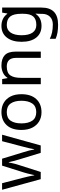

<svg xmlns="http://www.w3.org/2000/svg" viewBox="899 -1485 826 2664"><g transform="rotate(-90 1312.0 -153.0)"><path d="M431 -303Q418 -344 408.5 -383.5Q399 -423 394 -445H390Q386 -423 377 -383.5Q368 -344 354 -302L258 -1H158L11 -537H102L176 -251Q187 -208 197 -164Q207 -120 211 -91H215Q219 -108 224.5 -133Q230 -158 237 -185.5Q244 -213 251 -235L346 -537H442L534 -235Q545 -201 555.5 -161Q566 -121 570 -92H574Q577 -117 587.5 -161Q598 -205 610 -251L685 -537H775L626 -1H523Z M1337 -269Q1337 -136 1269.5 -63Q1202 10 1087 10Q1016 10 960.5 -22.5Q905 -55 873 -117.5Q841 -180 841 -269Q841 -402 908 -474Q975 -546 1090 -546Q1163 -546 1218.5 -513.5Q1274 -481 1305.5 -419.5Q1337 -358 1337 -269ZM932 -269Q932 -174 969.5 -118.5Q1007 -63 1089 -63Q1170 -63 1208 -118.5Q1246 -174 1246 -269Q1246 -364 1208 -418Q1170 -472 1088 -472Q1006 -472 969 -418Q932 -364 932 -269Z M1734 -546Q1830 -546 1879 -499.5Q1928 -453 1928 -349V0H1841V-343Q1841 -472 1721 -472Q1632 -472 1598 -422Q1564 -372 1564 -278V0H1476V-536H1547L1560 -463H1565Q1591 -505 1637 -525.5Q1683 -546 1734 -546Z M2284 -546Q2337 -546 2379.5 -526Q2422 -506 2452 -465H2457L2469 -536H2539V9Q2539 124 2480.5 182Q2422 240 2299 240Q2181 240 2106 206V125Q2185 167 2304 167Q2373 167 2412.5 126.5Q2452 86 2452 16V-5Q2452 -17 2453 -39.5Q2454 -62 2455 -71H2451Q2397 10 2285 10Q2181 10 2122.5 -63Q2064 -136 2064 -267Q2064 -395 2122.5 -470.5Q2181 -546 2284 -546ZM2296 -472Q2229 -472 2192 -418.5Q2155 -365 2155 -266Q2155 -167 2191.5 -114.5Q2228 -62 2298 -62Q2379 -62 2416 -105.5Q2453 -149 2453 -246V-267Q2453 -377 2415 -424.5Q2377 -472 2296 -472Z"/></g></svg>

Font: Noto Sans Indic Siyaq Numbers
Style: Regular
Weight: 400
Designer: Monotype Design Team
Foundry: Monotype Imaging Inc.
Version: Version 2.002; ttfautohint (v1.8.4.7-5d5b)